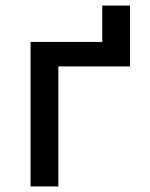

<svg xmlns="http://www.w3.org/2000/svg" viewBox="-20 -671 540 691"><path d="M90 0V-520H348V-651H448V-432H190V0Z"/></svg>

Font: Iosevka Term Curly Semibold
Style: Regular
Weight: 600
Designer: Belleve Invis
Foundry: Belleve Invis
Version: Version 32.3.0